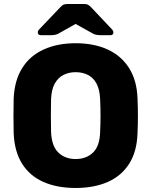

<svg xmlns="http://www.w3.org/2000/svg" viewBox="-20 -925 752 955"><path d="M356 10Q264 10 196 -20Q128 -50 90 -110.5Q52 -171 48 -262Q47 -305 47 -348.5Q47 -392 48 -435Q52 -525 90.5 -586.5Q129 -648 197.5 -679Q266 -710 356 -710Q447 -710 515 -679Q583 -648 622 -586.5Q661 -525 664 -435Q666 -392 666 -348.5Q666 -305 664 -262Q661 -171 622.5 -110.5Q584 -50 516 -20Q448 10 356 10ZM356 -134Q409 -134 442.5 -166Q476 -198 478 -268Q480 -312 480 -351Q480 -390 478 -432Q476 -479 460.5 -508.5Q445 -538 418 -552Q391 -566 356 -566Q322 -566 295 -552Q268 -538 252 -508.5Q236 -479 234 -432Q233 -390 233 -351Q233 -312 234 -268Q237 -198 270.5 -166Q304 -134 356 -134ZM184 -750Q168 -750 168 -764Q168 -772 176 -780L279 -888Q289 -899 296.5 -902Q304 -905 314 -905H399Q409 -905 416.5 -902Q424 -899 434 -888L536 -780Q544 -772 544 -764Q544 -750 529 -750H478Q470 -750 461 -751.5Q452 -753 444 -757L356 -806L269 -757Q261 -753 252 -751.5Q243 -750 234 -750Z"/></svg>

Font: Rubik
Style: Bold
Weight: 700
Designer: Hubert and Fischer
Foundry: Hubert and Fischer
Version: Version 2.300;gftools[0.9.30]